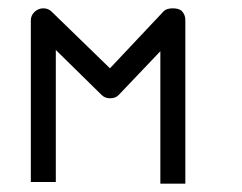

<svg xmlns="http://www.w3.org/2000/svg" viewBox="-20 -490 580 461"><path d="M114 -53H54V-441Q54 -453 63 -461.5Q72 -470 84 -470Q96 -470 104 -462L244 -326L373 -463Q380 -470 395 -470Q409 -470 416 -464Q425 -455 425 -442V-49H365V-367L266 -263Q258.5 -254 244 -254Q232 -254 224 -262L114 -370Z"/></svg>

Font: 3270 Nerd Font
Style: Regular
Weight: 400
Monospace: yes
Version: Version 3.0.1;Nerd Fonts 3.3.0